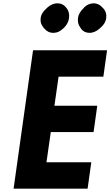

<svg xmlns="http://www.w3.org/2000/svg" viewBox="-20 -1130 665 1157"><path d="M180 -827 179 -826 62 6 63 7H507L508 6L530 -151L529 -152H260L286 -334H543L544 -335L566 -492L565 -493H308L333 -668H602L603 -669L625 -826L624 -827ZM482 -1079C466 -1064 453 -1045 450 -1021C447 -997 453 -978 465 -963L469 -956C480 -941 498 -932 519 -932C542 -932 562 -942 579 -957L587 -964C604 -979 617 -997 620 -1021C623 -1045 617 -1063 604 -1078L597 -1085C584 -1100 567 -1110 544 -1110C523 -1110 503 -1101 488 -1086ZM259 -1078C242 -1063 228 -1045 225 -1021C222 -997 229 -979 242 -964L248 -957C261 -942 278 -932 302 -932C324 -932 342 -941 358 -956L366 -963C381 -978 393 -997 396 -1021C399 -1045 394 -1064 383 -1079L377 -1086C365 -1101 349 -1110 327 -1110C303 -1110 283 -1100 266 -1085Z"/></svg>

Font: Hussar Woodtype
Style: SeBdObl
Weight: 900
Foundry: Cannot Into Space Fonts
Version: Version 1.07